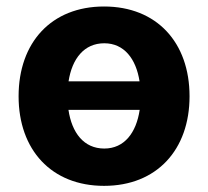

<svg xmlns="http://www.w3.org/2000/svg" viewBox="-20 -573 654 603"><path d="M306.8 10.7C472.3 10.7 575.3 -102.6 575.3 -270.6C575.3 -439.6 472.3 -552.6 306.8 -552.6C141.3 -552.6 38.4 -439.6 38.4 -270.6C38.4 -102.6 141.3 10.7 306.8 10.7ZM195 -228H418.7C408 -155.9 370.4 -106.5 307.5 -106.5C243.3 -106.5 205.6 -155.9 195 -228ZM195.3 -317.5C206.3 -388.5 244 -437.1 307.5 -437.1C369.7 -437.1 407.3 -388.5 418.3 -317.5Z"/></svg>

Font: Margiela Sans
Style: Bold
Weight: 700
Designer: Stefan Endress, Andreas Faust
Version: Version 1.100;FEAKit 1.0